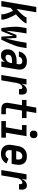

<svg xmlns="http://www.w3.org/2000/svg" viewBox="1596 -2396 808 4040"><g transform="rotate(90 2000.0 -376.0)"><path d="M1 0 126 -735H238L168 -321Q181 -333 194 -344.5Q207 -356 219.5 -368Q232 -380 244.5 -392.5Q257 -405 268.5 -418Q280 -431 291.5 -444Q303 -457 313.5 -470.5Q324 -484 333 -499Q342 -514 345 -530H473Q470 -513 460 -497Q450 -481 439 -466.5Q428 -452 415.5 -438Q403 -424 390.5 -410.5Q378 -397 364.5 -383.5Q351 -370 337.5 -357.5Q324 -345 310.5 -332.5Q297 -320 283 -308Q292 -290 302 -272Q312 -254 321 -236Q330 -218 338.5 -199Q347 -180 355 -161.5Q363 -143 370 -123.5Q377 -104 382.5 -84Q388 -64 391.5 -42.5Q395 -21 392 0H279Q283 -22 279.5 -44Q276 -66 270.5 -87Q265 -108 258 -128.5Q251 -149 243 -168.5Q235 -188 226.5 -207.5Q218 -227 209 -247Q194 -234 178.5 -222Q163 -210 148 -199L114 0Z M571 0Q566 -32 562 -65Q558 -98 554 -130.5Q550 -163 547.5 -196Q545 -229 543.5 -262.5Q542 -296 542.5 -330Q543 -364 549 -398L571 -530H684L662 -398Q649 -323 641.5 -248.5Q634 -174 627 -99L715 -318H778L792 -99L796 -116Q813 -187 829.5 -257Q846 -327 858 -398L880 -530H993L970 -398Q965 -363 954 -329.5Q943 -296 930.5 -262.5Q918 -229 904 -196Q890 -163 875 -130.5Q860 -98 845 -65Q830 -32 814 0H751L735 -251L634 0Z M1149 8Q1128 8 1106.5 3.5Q1085 -1 1068.5 -12.5Q1052 -24 1040.5 -41.5Q1029 -59 1023.5 -79Q1018 -99 1018 -121Q1018 -143 1021 -164Q1025 -190 1036.5 -215Q1048 -240 1068 -259Q1088 -278 1112.5 -290.5Q1137 -303 1163 -310Q1189 -317 1214.5 -319.5Q1240 -322 1266 -322H1325L1331 -355Q1334 -371 1332.5 -387.5Q1331 -404 1322.5 -417Q1314 -430 1299 -436Q1284 -442 1267 -442Q1252 -442 1236 -438Q1220 -434 1207 -424Q1194 -414 1185.5 -399.5Q1177 -385 1173 -369H1062Q1067 -393 1076 -415Q1085 -437 1099.5 -457Q1114 -477 1133.5 -493.5Q1153 -510 1175.5 -520Q1198 -530 1221 -534Q1244 -538 1267 -538Q1294 -538 1320.5 -533.5Q1347 -529 1370 -517.5Q1393 -506 1410 -487Q1427 -468 1435.5 -444Q1444 -420 1444.5 -393Q1445 -366 1441 -339L1384 0H1271L1284 -80Q1274 -61 1259.5 -44.5Q1245 -28 1227.5 -15.5Q1210 -3 1189.5 2.5Q1169 8 1149 8ZM1183 -88Q1205 -88 1227 -96.5Q1249 -105 1266 -121.5Q1283 -138 1292.5 -159.5Q1302 -181 1305 -203L1309 -226H1266Q1253 -226 1240 -225Q1227 -224 1214 -222Q1201 -220 1188 -215.5Q1175 -211 1163 -204Q1151 -197 1143.5 -185Q1136 -173 1134 -160Q1132 -147 1133 -134Q1134 -121 1140 -110Q1146 -99 1157.5 -93.5Q1169 -88 1183 -88Z M1558 0 1647 -530H1760L1742 -425Q1752 -447 1765.5 -467.5Q1779 -488 1797.5 -504.5Q1816 -521 1838.5 -529.5Q1861 -538 1884 -538Q1902 -538 1919.5 -531.5Q1937 -525 1948 -512Q1959 -499 1964 -481.5Q1969 -464 1970.5 -446Q1972 -428 1970 -409Q1968 -390 1965 -372H1853Q1854 -383 1855 -394.5Q1856 -406 1853.5 -416.5Q1851 -427 1842.5 -434.5Q1834 -442 1823 -442Q1808 -442 1793.5 -435Q1779 -428 1768 -416.5Q1757 -405 1749.5 -391Q1742 -377 1736.5 -362.5Q1731 -348 1727.5 -333.5Q1724 -319 1722 -304L1670 0Z M2275 0Q2254 0 2234 -3.5Q2214 -7 2196.5 -16Q2179 -25 2166.5 -40Q2154 -55 2148 -74Q2142 -93 2142 -113.5Q2142 -134 2146 -155L2193 -434H2083V-530H2209L2244 -735H2357L2322 -530H2465V-434H2306L2256 -139Q2255 -132 2254.5 -125Q2254 -118 2256 -111.5Q2258 -105 2263 -100.5Q2268 -96 2275 -96H2384V0Z M2527 0V-96H2659L2717 -434H2611V-530H2845L2772 -96H2877V0ZM2808 -600Q2788 -600 2770.5 -607Q2753 -614 2742.5 -628Q2732 -642 2729 -661Q2726 -680 2729 -700Q2731 -713 2738 -725.5Q2745 -738 2756.5 -746Q2768 -754 2781 -757Q2794 -760 2808 -760Q2827 -760 2844.5 -753Q2862 -746 2872.5 -732Q2883 -718 2886 -699Q2889 -680 2886 -660Q2884 -647 2877 -634.5Q2870 -622 2858.5 -614Q2847 -606 2833.5 -603Q2820 -600 2808 -600Z M3221 8Q3198 8 3175.5 5Q3153 2 3132 -5Q3111 -12 3093.5 -24.5Q3076 -37 3062.5 -53.5Q3049 -70 3040.5 -90Q3032 -110 3028.5 -132Q3025 -154 3026 -177Q3027 -200 3031 -223L3053 -353Q3057 -378 3066 -402.5Q3075 -427 3089.5 -449.5Q3104 -472 3125 -489.5Q3146 -507 3170.5 -518.5Q3195 -530 3220.5 -534Q3246 -538 3271 -538Q3300 -538 3328.5 -532Q3357 -526 3380 -511Q3403 -496 3419 -473Q3435 -450 3442 -423Q3449 -396 3448.5 -366.5Q3448 -337 3443 -307L3428 -217H3143L3141 -207Q3137 -185 3138.5 -163Q3140 -141 3150 -123.5Q3160 -106 3179.5 -97Q3199 -88 3221 -88Q3236 -88 3251 -91.5Q3266 -95 3279 -103.5Q3292 -112 3302.5 -124.5Q3313 -137 3321 -151L3421 -108Q3405 -81 3383.5 -58Q3362 -35 3335 -20Q3308 -5 3279 1.5Q3250 8 3221 8ZM3159 -313H3332L3334 -323Q3336 -337 3337 -350.5Q3338 -364 3336 -377.5Q3334 -391 3329.5 -403Q3325 -415 3316.5 -424.5Q3308 -434 3295 -438Q3282 -442 3269 -442Q3249 -442 3229.5 -434Q3210 -426 3195.5 -410.5Q3181 -395 3173.5 -375.5Q3166 -356 3163 -337Z M3558 0 3647 -530H3760L3742 -425Q3752 -447 3765.5 -467.5Q3779 -488 3797.5 -504.5Q3816 -521 3838.5 -529.5Q3861 -538 3884 -538Q3902 -538 3919.5 -531.5Q3937 -525 3948 -512Q3959 -499 3964 -481.5Q3969 -464 3970.5 -446Q3972 -428 3970 -409Q3968 -390 3965 -372H3853Q3854 -383 3855 -394.5Q3856 -406 3853.5 -416.5Q3851 -427 3842.5 -434.5Q3834 -442 3823 -442Q3808 -442 3793.5 -435Q3779 -428 3768 -416.5Q3757 -405 3749.5 -391Q3742 -377 3736.5 -362.5Q3731 -348 3727.5 -333.5Q3724 -319 3722 -304L3670 0Z"/></g></svg>

Font: iosevka_custom_sans_ss08
Style: Bold Italic
Weight: 700
Italic angle: -10°
Designer: Belleve Invis
Foundry: Belleve Invis
Version: Version 10.3.0; ttfautohint (v1.8.3)